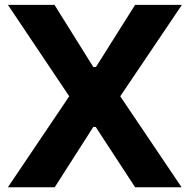

<svg xmlns="http://www.w3.org/2000/svg" viewBox="-20 -787 798 807"><path d="M13.2 0 271 -382.3 13.2 -766.6H209L372.1 -505.4H383.3L547.9 -766.6H744.6L485.4 -382.3L743.2 0H547.9L382.3 -253.4H372.1L210 0Z"/></svg>

Font: Acari Sans Neue Black
Style: Regular
Weight: 900
Designer: Alfredo Marco Pradil
Foundry: Alfredo Marco Pradil
Version: Version 1.045;June 16, 2019;FontCreator 11.5.0.2425 64-bit; 